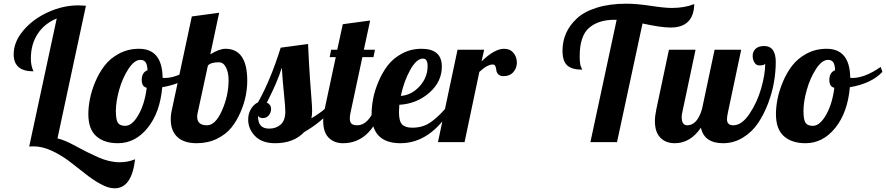

<svg xmlns="http://www.w3.org/2000/svg" viewBox="-20 -769 4795 1039"><path d="M54 -475Q54 -543 107 -605Q160 -667 241 -703.5Q322 -740 404 -740Q419 -740 445 -738L291 -20Q331 -11 390.5 22Q450 55 511 82Q572 109 628 109Q672 109 711 93Q693 250 600 250Q565 250 523 226Q482 204 440 170L354 103Q310 70 259.5 46.5Q209 23 161 23Q146 23 138 24L287 -669Q221 -642 184 -586Q147 -530 147 -452Q147 -414 161 -383Q54 -383 54 -475Z M458 -152Q458 -189 466.5 -233Q475 -277 495.5 -326Q516 -375 546 -414Q576 -453 624.5 -479Q673 -505 732 -505Q858 -505 860 -348Q864 -347 871 -347Q939 -347 1025 -407L1034 -380Q975 -317 858 -297Q846 -160 779 -77Q712 6 618 6Q544 6 501 -32Q458 -70 458 -152ZM607 -169Q607 -121 618 -104.5Q629 -88 658 -88Q695 -88 729 -147Q763 -206 774 -294Q747 -300 747 -336Q747 -377 778 -389Q777 -419 768 -432Q759 -445 740 -445Q707 -445 675 -396Q643 -347 625 -283Q607 -219 607 -169Z M904 -122Q904 -150 911 -179L1018 -680L1166 -700L1118 -475Q1167 -505 1200 -505Q1318 -505 1318 -332Q1318 -294 1310 -252Q1302 -210 1282 -163Q1262 -116 1232.5 -79Q1203 -42 1154 -18Q1105 6 1044 6Q976 6 940 -27.5Q904 -61 904 -122ZM1047 -137Q1047 -91 1100 -91Q1146 -91 1181.5 -171.5Q1217 -252 1217 -336Q1217 -376 1203 -404Q1189 -432 1164 -432Q1120 -432 1105 -414L1050 -160Q1047 -148 1047 -137Z M1323 -122Q1323 -155 1338.5 -180Q1354 -205 1376 -215Q1443 -333 1499 -511L1647 -531Q1652 -421 1657.5 -341.5Q1663 -262 1666 -227.5Q1669 -193 1669 -167Q1669 -145 1665 -129Q1708 -154 1737 -179H1779Q1717 -107 1626 -54Q1569 6 1469 6Q1398 6 1360.5 -32.5Q1323 -71 1323 -122ZM1376 -143Q1376 -107 1390.5 -90Q1405 -73 1437 -73Q1474 -73 1499 -95Q1524 -117 1524 -166Q1524 -191 1517 -257.5Q1510 -324 1505 -403Q1481 -324 1424 -214Q1447 -203 1447 -179Q1447 -160 1434.5 -145Q1422 -130 1403 -130Q1382 -130 1376 -143Z M1729 -114Q1729 -141 1737 -179L1797 -460H1764L1772 -500H1805L1835 -638L1983 -658L1949 -500H2009L2001 -460H1941L1877 -160Q1873 -143 1873 -128Q1873 -108 1882.5 -99.5Q1892 -91 1914 -91Q1943 -91 1968 -116Q1993 -141 2004 -179H2046Q1981 6 1836 6Q1788 6 1758.5 -24Q1729 -54 1729 -114Z M1991 -153Q1991 -190 1999 -233.5Q2007 -277 2027.5 -326Q2048 -375 2077.5 -414Q2107 -453 2155 -479Q2203 -505 2261 -505Q2371 -505 2371 -409Q2371 -326 2302.5 -266.5Q2234 -207 2141 -202Q2139 -174 2139 -162Q2139 -113 2156 -95.5Q2173 -78 2211 -78Q2265 -78 2304.5 -103.5Q2344 -129 2388 -179H2422Q2307 6 2147 6Q1991 6 1991 -153ZM2149 -250Q2207 -254 2250.5 -302Q2294 -350 2294 -411Q2294 -452 2269 -452Q2234 -452 2200 -391Q2166 -330 2149 -250Z M2350 0 2456 -500H2600L2586 -437Q2656 -505 2708 -505Q2740 -505 2758.5 -483Q2777 -461 2777 -430Q2777 -401 2758 -379Q2739 -357 2705 -357Q2686 -357 2676.5 -367Q2667 -377 2666 -388.5Q2665 -400 2661 -410Q2657 -420 2647 -420Q2617 -420 2574 -380L2494 0Z M3024 -495Q3024 -545 3043 -588.5Q3062 -632 3101.5 -669Q3141 -706 3210 -727.5Q3279 -749 3370 -749Q3426 -749 3501 -737.5Q3576 -726 3615 -726Q3685 -726 3737 -747Q3734 -620 3609 -620Q3556 -620 3457 -642L3319 0H3175L3317 -662H3306Q3218 -662 3167.5 -618Q3117 -574 3117 -465Q3117 -446 3118.5 -432Q3120 -418 3122 -412.5Q3124 -407 3127 -400.5Q3130 -394 3131 -392Q3075 -392 3049.5 -415Q3024 -438 3024 -495Z M3524 -114Q3524 -141 3532 -179L3600 -500H3744L3672 -160Q3669 -148 3669 -135Q3669 -91 3699 -91Q3753 -91 3779 -179L3847 -500H3991L3919 -160Q3914 -137 3914 -124Q3914 -91 3948 -91Q3994 -91 4035.5 -152.5Q4077 -214 4099 -290.5Q4121 -367 4121 -425Q4117 -415 4089 -415Q4072 -415 4062.5 -431Q4053 -447 4053 -466Q4053 -490 4069 -505Q4085 -520 4115 -520Q4178 -520 4178 -433Q4178 -382 4168.5 -325.5Q4159 -269 4136.5 -209.5Q4114 -150 4082 -102.5Q4050 -55 4000.5 -24.5Q3951 6 3893 6Q3791 6 3773 -78Q3716 6 3631 6Q3583 6 3553.5 -24Q3524 -54 3524 -114Z M4179 -152Q4179 -189 4187.5 -233Q4196 -277 4216.5 -326Q4237 -375 4267 -414Q4297 -453 4345.5 -479Q4394 -505 4453 -505Q4579 -505 4581 -348Q4585 -347 4592 -347Q4660 -347 4746 -407L4755 -380Q4696 -317 4579 -297Q4567 -160 4500 -77Q4433 6 4339 6Q4265 6 4222 -32Q4179 -70 4179 -152ZM4328 -169Q4328 -121 4339 -104.5Q4350 -88 4379 -88Q4416 -88 4450 -147Q4484 -206 4495 -294Q4468 -300 4468 -336Q4468 -377 4499 -389Q4498 -419 4489 -432Q4480 -445 4461 -445Q4428 -445 4396 -396Q4364 -347 4346 -283Q4328 -219 4328 -169Z"/></svg>

Font: Lobster Two
Style: Bold Italic
Weight: 700
Designer: Pablo Impallari
Foundry: Pablo Impallari. www.impallari.com
Version: Version 1.006